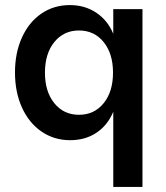

<svg xmlns="http://www.w3.org/2000/svg" viewBox="-20 -536 652 756"><path d="M39 -251Q39 -328 66.5 -388.5Q94 -449 143 -482.5Q192 -516 255 -516Q314 -516 359 -486Q404 -456 426 -403V-500H541V200H426V-96Q404 -43 360 -13.5Q316 16 256 16Q193 16 143.5 -18Q94 -52 66.5 -112.5Q39 -173 39 -251ZM291 -84Q351 -84 388 -129.5Q425 -175 425 -250Q425 -325 388 -370.5Q351 -416 291 -416Q231 -416 194 -370.5Q157 -325 157 -250Q157 -175 194 -129.5Q231 -84 291 -84Z"/></svg>

Font: MedMera Sans Semibold
Style: Regular
Weight: 600
Designer: Kasper Nordkvist
Foundry: UNCUT.wtf
Version: Version 1.300